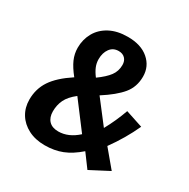

<svg xmlns="http://www.w3.org/2000/svg" viewBox="-162 -857 1010 1024"><g transform="rotate(30 343.0 -345.5)"><path d="M515 -563Q515 -500 478 -455Q441 -410 364 -361L471 -222Q508 -289 534 -362L640 -327Q598 -235 535 -148L622 -44L507 16L447 -65Q398 -22 350 -3Q302 16 243 16Q185 16 141.5 -6.5Q98 -29 74.5 -67.5Q51 -106 51 -155Q51 -221 85.5 -273Q120 -325 199 -377Q166 -418 151 -452Q136 -486 136 -523Q136 -574 159.5 -616Q183 -658 229 -682.5Q275 -707 340 -707Q421 -707 468 -666.5Q515 -626 515 -563ZM263 -526Q263 -502 272 -480Q281 -458 300 -433Q346 -466 367.5 -495Q389 -524 389 -562Q389 -587 374.5 -602Q360 -617 335 -617Q301 -617 282 -591Q263 -565 263 -526ZM191 -163Q191 -126 211 -105Q231 -84 269 -84Q331 -84 387 -135L263 -299Q222 -267 206.5 -234.5Q191 -202 191 -163Z"/></g></svg>

Font: Fira Sans Condensed SemiBold
Style: Italic
Weight: 600
Width: 3
Italic angle: -8°
Designer: bBox Type GmbH & Carrois Corporate GbR & Edenspiekermann AG
Foundry: bBox Type GmbH & Carrois Corporate GbR & Edenspiekermann AG
Version: Version 4.301